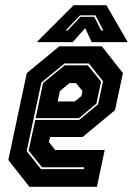

<svg xmlns="http://www.w3.org/2000/svg" viewBox="-20 -718 511 738"><path d="M371.5 -540 452.5 -437 422 -294.5 297.5 -191.5H172.5L168 -172L192 -141.5H382.5L352.5 0H93L12 -103L83 -437L208 -540ZM321.5 -474H228L139 -401L82.5 -137L137.5 -68H302L303.5 -75H141.5L90 -139L115.5 -257H284L357 -317L376 -406ZM317.5 -467 368.5 -404 350.5 -319.5 283.5 -264H117L145.5 -399L229 -467ZM272.5 -398.5H247L210 -368L201.5 -328H267.5L293 -349L297 -368ZM263 -698H389L471 -556H332.5L307.5 -610L259.5 -556H121ZM287.5 -659 232.5 -601H240L289.5 -653.5H342L369 -601H377L347 -659Z"/></svg>

Font: Tourney Condensed ExtraBold
Style: Italic
Weight: 800
Width: 3
Italic angle: -12°
Designer: Tyler Finck
Foundry: Etcetera Type Co
Version: Version 1.010; ttfautohint (v1.8.3)